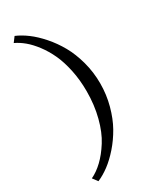

<svg xmlns="http://www.w3.org/2000/svg" viewBox="-201 -673 730 897"><g transform="rotate(-30 163.5 -224.0)"><path d="M47.4 168 27.3 141.1Q59.6 126 90.1 96.9Q120.6 67.9 148.4 23.9Q176.3 -20 193.1 -84.7Q210 -149.4 210 -224.1Q210 -284.7 198.5 -338.9Q187 -393.1 168.7 -432.6Q150.4 -472.2 126 -504.4Q101.6 -536.6 77.1 -556.9Q52.7 -577.1 27.3 -588.9L47.4 -615.7Q77.6 -603 108.9 -579.8Q140.1 -556.6 171.9 -520.5Q203.6 -484.4 228 -441.2Q252.4 -397.9 267.8 -341.3Q283.2 -284.7 283.2 -224.1Q283.2 -163.6 267.8 -106.7Q252.4 -49.8 228 -6.6Q203.6 36.6 171.9 72.8Q140.1 108.9 108.9 132.1Q77.6 155.3 47.4 168Z"/></g></svg>

Font: Happy Times at the IKOB
Style: Regular
Weight: 400
Designer: Lucas Le Bihan
Foundry: Lucas Le Bihan
Version: Version 1.000;PS 1.0;hotconv 1.0.88;makeotf.lib2.5.647800